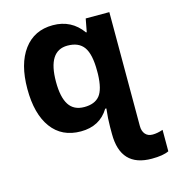

<svg xmlns="http://www.w3.org/2000/svg" viewBox="-116 -653 895 989"><g transform="rotate(-15 331.5 -158.0)"><path d="M416 -252.9V-271Q416 -358.9 388.9 -397Q361.8 -435.1 301.8 -435.1Q196.8 -435.1 196.8 -270Q196.8 -188 222.9 -147.5Q249 -106.9 304.9 -106.9Q360.8 -106.9 387.2 -139.4Q413.6 -171.9 416 -252.9ZM412.1 -476.1H416L429.2 -545.9H555.2V61Q555.2 88.9 569.1 105Q583 121.1 608.2 121.1Q633.3 121.1 663.1 110.8V225.1Q632.8 240.2 571.8 240.2Q405.8 240.2 405.8 64V26.9Q405.8 -17.1 412.1 -70.8H405.8Q356.9 9.8 255.6 9.8Q154.3 9.8 99.6 -64.7Q44.9 -139.2 44.9 -272.5Q44.9 -405.8 100.8 -481Q156.7 -556.2 255.9 -556.2Q355 -556.2 412.1 -476.1Z"/></g></svg>

Font: NotoSans-Bold
Style: Bold
Weight: 700
Designer: Monotype Design team
Foundry: Monotype Imaging Inc.
Version: Version 1.04